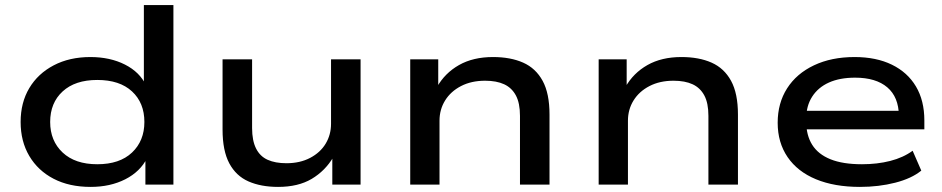

<svg xmlns="http://www.w3.org/2000/svg" viewBox="-20 -725 3701 754"><path d="M336 9Q252 9 190.5 -23Q129 -55 95 -112.5Q61 -170 61 -246Q61 -322 95 -379Q129 -436 191 -468.5Q253 -501 335 -501Q412 -501 470.5 -471.5Q529 -442 554 -389H545V-705H661V0H551V-105H558Q531 -51 472 -21Q413 9 336 9ZM362 -80Q450 -80 498.5 -126Q547 -172 547 -246Q547 -321 498.5 -366Q450 -411 362 -411Q275 -411 226 -366Q177 -321 177 -246Q177 -172 226 -126Q275 -80 362 -80Z M1072 9Q1005 9 956 -12.5Q907 -34 880.5 -83.5Q854 -133 854 -216V-492H970V-222Q970 -173 985.5 -142Q1001 -111 1031 -97.5Q1061 -84 1105 -84Q1158 -84 1198 -105Q1238 -126 1259 -161Q1280 -196 1280 -239V-492H1396V0H1285V-108H1289Q1257 -54 1204 -22.5Q1151 9 1072 9Z M1591 0V-492H1701V-383H1696Q1727 -438 1782.5 -469.5Q1838 -501 1916 -501Q1985 -501 2034.5 -479Q2084 -457 2111 -407.5Q2138 -358 2138 -275V0H2022V-270Q2022 -320 2006 -350Q1990 -380 1960 -394Q1930 -408 1885 -408Q1831 -408 1790.5 -387Q1750 -366 1728 -330.5Q1706 -295 1706 -251V0Z M2331 0V-492H2441V-383H2436Q2467 -438 2522.5 -469.5Q2578 -501 2656 -501Q2725 -501 2774.5 -479Q2824 -457 2851 -407.5Q2878 -358 2878 -275V0H2762V-270Q2762 -320 2746 -350Q2730 -380 2700 -394Q2670 -408 2625 -408Q2571 -408 2530.5 -387Q2490 -366 2468 -330.5Q2446 -295 2446 -251V0Z M3357 9Q3257 9 3184.5 -21Q3112 -51 3073 -108Q3034 -165 3034 -243Q3034 -320 3071 -378Q3108 -436 3176.5 -468.5Q3245 -501 3336 -501Q3421 -501 3482.5 -471Q3544 -441 3577 -385.5Q3610 -330 3610 -252V-217H3122V-290H3533L3510 -271Q3509 -344 3464.5 -382Q3420 -420 3338 -420Q3278 -420 3235.5 -401Q3193 -382 3169.5 -345.5Q3146 -309 3146 -258V-249Q3146 -194 3169.5 -156.5Q3193 -119 3241.5 -99.5Q3290 -80 3365 -80Q3425 -80 3476 -93Q3527 -106 3564 -133L3598 -55Q3560 -24 3495.5 -7.5Q3431 9 3357 9Z"/></svg>

Font: Nunito Sans 10pt Expanded SemiBold
Style: Regular
Weight: 600
Width: 7
Designer: Vernon Adams
Foundry: Vernon Adams
Version: Version 3.101;gftools[0.9.27]